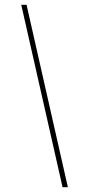

<svg xmlns="http://www.w3.org/2000/svg" viewBox="-20 -756 367 795"><path d="M90 -736H68Q111 -546 153.5 -358.5Q196 -171 239 19H261Q218 -171 175.5 -358.5Q133 -546 90 -736Z"/></svg>

Font: Josefin Slab ExtraLight
Style: Italic
Weight: 250
Italic angle: -12°
Designer: Santiago Orozco
Foundry: Typemade
Version: Version 2.100